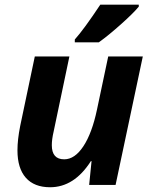

<svg xmlns="http://www.w3.org/2000/svg" viewBox="-20 -786 644 816"><path d="M127.9 -545.9H274.9L208 -227.1Q200.2 -193.8 200.2 -168.9Q200.2 -108.9 252.9 -108.9Q297.9 -108.9 334.5 -164.6Q371.1 -220.2 392.1 -319.8L439.9 -545.9H586.9L471.2 0H358.9L369.1 -101.1H366.2Q295.4 9.8 192.9 9.8Q125.5 9.8 89.8 -30.5Q54.2 -70.8 54.2 -147Q54.2 -192.4 65.9 -251ZM297.9 -618.2Q336.4 -661.1 406.2 -766.1H569.8V-757.8Q547.4 -730.5 494.6 -683.3Q441.9 -636.2 399.9 -606H297.9Z"/></svg>

Font: CAA NEO Sans
Style: Bold Italic
Weight: 700
Italic angle: -12°
Version: Version 1.10